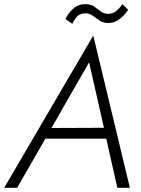

<svg xmlns="http://www.w3.org/2000/svg" viewBox="-40 -898 676 918"><path d="M206 -286 386 -600 457 -287ZM177 -235H468L521 0H581L406 -728L-20 0H42ZM273 -807 306 -784Q312 -799 325.5 -816Q339 -833 366 -834Q387 -835 402.5 -823.5Q418 -812 434.5 -800.5Q451 -789 475 -788Q507 -787 532 -807Q557 -827 573 -851L545 -878Q532 -859 516.5 -846Q501 -833 481 -832Q458 -831 443 -842.5Q428 -854 411.5 -866Q395 -878 369 -878Q335 -879 310 -856.5Q285 -834 273 -807Z"/></svg>

Font: Jost* 300 Light Italic
Style: Italic
Weight: 300
Italic angle: -10°
Version: Version 3.200; ttfautohint (v0.97) -l 8 -r 50 -G 200 -x 14 -